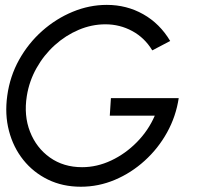

<svg xmlns="http://www.w3.org/2000/svg" viewBox="-20 -732 786 766"><path d="M302.5 13Q230 13 171.5 -15.5Q113 -44 73 -94Q33 -144 15.8 -209.8Q-1.5 -275.5 9 -350.5Q19.5 -427.5 56.2 -493.5Q93 -559.5 148.2 -608.5Q203.5 -657.5 270 -685Q336.5 -712.5 406 -712.5Q485.5 -712.5 551.5 -675.2Q617.5 -638 659 -568.5L587.5 -531Q557 -581.5 507.5 -608.2Q458 -635 400.5 -635Q346 -635 294 -613Q242 -591 198.5 -551.8Q155 -512.5 125.8 -460.5Q96.5 -408.5 87 -349Q74.5 -271 99.8 -206.5Q125 -142 179.2 -103.5Q233.5 -65 307.5 -65Q367 -65 423.8 -91.8Q480.5 -118.5 526.2 -165Q572 -211.5 597.5 -270.5H418L422.5 -340.5H693Q682 -267.5 646.5 -203.5Q611 -139.5 557.2 -90.8Q503.5 -42 438.2 -14.5Q373 13 302.5 13Z"/></svg>

Font: Urbanist
Style: Italic
Weight: 400
Italic angle: -8°
Designer: Corey Hu
Foundry: Corey Hu
Version: Version 1.330; ttfautohint (v1.8.4.7-5d5b)